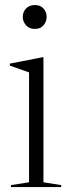

<svg xmlns="http://www.w3.org/2000/svg" viewBox="-20 -760 286 780"><path d="M121.5 -642.5Q98.5 -642.5 85.5 -657.5Q72.5 -672.5 72.5 -692Q72.5 -711 85.5 -725.2Q98.5 -739.5 121.5 -739.5Q144.5 -739.5 157 -725.2Q169.5 -711 169.5 -692Q169.5 -672.5 157 -657.5Q144.5 -642.5 121.5 -642.5ZM156.5 -527.5V-19.5L228.5 -8V0H24.5V-8L98 -19.5V-466Q89.5 -469 66 -477.2Q42.5 -485.5 20 -493.5V-501.5L153 -527.5Z"/></svg>

Font: Newsreader 72pt Light
Style: Regular
Weight: 300
Designer: Hugues Gentile
Foundry: Production Type
Version: Version 1.003; ttfautohint (v1.8.3)